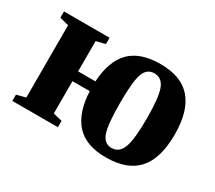

<svg xmlns="http://www.w3.org/2000/svg" viewBox="-96 -657 957 853"><g transform="rotate(30 382.0 -230.5)"><path d="M302.7 -259.8Q309.1 -367.2 361.1 -419.2Q413.1 -471.2 515.1 -471.2Q624 -471.2 675 -410.4Q726.1 -349.6 726.1 -231.9Q726.1 -108.4 673.1 -49.3Q620.1 9.8 511.2 9.8Q407.7 9.8 357.4 -46.4Q307.1 -102.5 302.7 -209.5H213.9V-43.9L260.3 -32.2V0H26.4V-32.2L72.8 -43.9V-415L26.4 -426.8V-459H260.3V-426.8L213.9 -415V-259.8ZM583 -231.9Q583 -339.4 567.1 -380.6Q551.3 -421.9 512.2 -421.9Q474.6 -421.9 460 -382.3Q445.3 -342.8 445.3 -231.9Q445.3 -119.1 460.2 -79.1Q475.1 -39.1 512.2 -39.1Q550.8 -39.1 566.9 -81.3Q583 -123.5 583 -231.9Z"/></g></svg>

Font: Tinos
Style: Bold
Weight: 700
Designer: Steve Matteson
Foundry: Monotype Imaging Inc.
Version: Version 1.23